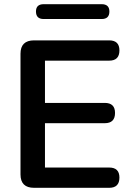

<svg xmlns="http://www.w3.org/2000/svg" viewBox="-20 -898 635 918"><path d="M143 0Q78 0 78 -64V-641Q78 -705 143 -705H502Q551 -705 551 -657Q551 -608 502 -608H195V-406H481Q530 -406 530 -358Q530 -309 481 -309H195V-97H502Q551 -97 551 -49Q551 0 502 0ZM189 -807Q152 -807 152 -843Q152 -878 189 -878H466Q503 -878 503 -843Q503 -807 466 -807Z"/></svg>

Font: Chiron GoRound TC M
Style: Regular
Weight: 500
Designer: Ryoko NISHIZUKA 西塚涼子 (kana, bopomofo & ideographs); Paul D. Hunt (Latin, Greek & Cyrillic); Sandoll Communications 산돌커뮤니
Foundry: Adobe
Version: Version 1.000;hotconv 1.1.1;makeotfexe 2.6.0